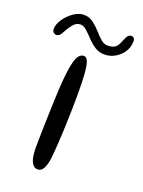

<svg xmlns="http://www.w3.org/2000/svg" viewBox="-157 -647 542 728"><g transform="rotate(20 114.0 -282.5)"><path d="M88 22.5Q75 22.5 67.2 11.5Q59.5 0.5 56.5 -16.2Q53.5 -33 53.5 -51Q53.5 -63.5 53.8 -79.5Q54 -95.5 54.5 -114.8Q55 -134 55.5 -155.5Q56 -177 56.8 -199.8Q57.5 -222.5 58.5 -246.2Q59.5 -270 60.5 -293Q65.5 -375.5 75.8 -408.8Q86 -442 106.5 -442Q118 -442 123.8 -426Q129.5 -410 131.8 -377.5Q134 -345 134 -294Q134 -270 133.5 -245Q133 -220 132.2 -195.5Q131.5 -171 130.5 -148Q129.5 -125 128.2 -104Q127 -83 125.5 -65.2Q124 -47.5 122.5 -33.5Q119.5 -9.5 111.2 6.5Q103 22.5 88 22.5ZM-19 -481Q-26.5 -481 -31.5 -485.8Q-36.5 -490.5 -36.5 -499Q-36.5 -517.5 -22.8 -538.2Q-9 -559 12 -573.8Q33 -588.5 54 -588.5Q74.5 -588.5 91 -576.5Q107.5 -564.5 121.2 -549Q135 -533.5 148.2 -521.5Q161.5 -509.5 176 -509.5Q194.5 -509.5 205.2 -516.2Q216 -523 224.5 -545.5Q231.5 -563.5 237.2 -569.2Q243 -575 250.5 -575Q255.5 -575 259.8 -571Q264 -567 264 -558Q264 -534.5 251.5 -515.2Q239 -496 219.2 -484.8Q199.5 -473.5 177 -473.5Q154.5 -473.5 137.2 -485Q120 -496.5 106 -511.5Q92 -526.5 79.2 -538Q66.5 -549.5 53 -549.5Q38 -549.5 26 -535.8Q14 -522 2.5 -500Q-2.5 -490 -7.8 -485.5Q-13 -481 -19 -481Z"/></g></svg>

Font: Gluten Thin ExtraLight
Style: Regular
Weight: 250
Version: Version 1.300